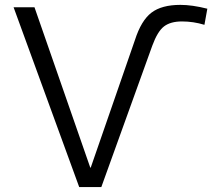

<svg xmlns="http://www.w3.org/2000/svg" viewBox="-20 -760 887 780"><path d="M35.2 -730.5H120.1L346.7 -79.1H348.6L528.3 -597.7Q553.7 -676.8 595.2 -708.5Q636.7 -740.2 712.9 -740.2Q760.7 -740.2 822.3 -724.6L810.5 -659.2Q765.6 -672.9 719.2 -672.9Q672.9 -672.9 646.5 -652.8Q620.1 -632.8 598.6 -574.2L391.6 0H301.8Z"/></svg>

Font: GenEi M Gothic v2 Regular
Style: Regular
Weight: 400
Version: Version 2.0